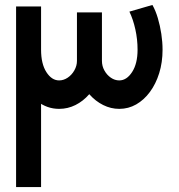

<svg xmlns="http://www.w3.org/2000/svg" viewBox="-20 -756 722 776"><path d="M462 -316Q428 -316 397 -331.5Q366 -347 342 -374Q318 -401 304.5 -436Q291 -471 291 -510V-706H392V-510Q392 -489 402 -471Q412 -453 428 -442Q444 -431 462 -431Q492 -431 514 -465Q536 -499 536 -555Q536 -597 527 -637.5Q518 -678 503 -709L596 -736Q609 -713 618 -682.5Q627 -652 632 -619Q637 -586 637 -555Q637 -504 623.5 -460.5Q610 -417 586 -384.5Q562 -352 530.5 -334Q499 -316 462 -316ZM45 0V-730H146V0ZM219 -316Q170 -316 130.5 -347Q91 -378 68 -432.5Q45 -487 45 -555H146Q146 -498 167.5 -464.5Q189 -431 219 -431Q237 -431 253.5 -442Q270 -453 280.5 -471.5Q291 -490 291 -510V-706H392V-510Q392 -471 378 -436.5Q364 -402 340 -374.5Q316 -347 285 -331.5Q254 -316 219 -316Z"/></svg>

Font: Alexandria
Style: Regular
Weight: 400
Designer: Mohamed Gaber
Foundry: Kief Type Foundry
Version: Version 5.100